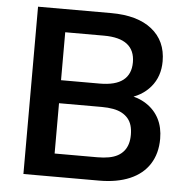

<svg xmlns="http://www.w3.org/2000/svg" viewBox="-51 -755 790 806"><g transform="rotate(5 344.0 -352.5)"><path d="M77 0V-705H385Q496 -705 557 -656.5Q618 -608 618 -522Q618 -458 581 -414Q544 -370 480 -355V-370Q529 -363 564 -340Q599 -317 617.5 -281Q636 -245 636 -197Q636 -135 607.5 -90.5Q579 -46 525 -23Q471 0 396 0ZM200 -97H380Q407 -97 428.5 -101Q450 -105 465.5 -113.5Q481 -122 491.5 -135Q502 -148 507 -165Q512 -182 512 -203Q512 -225 507 -242Q502 -259 491.5 -271.5Q481 -284 465.5 -292.5Q450 -301 428.5 -305Q407 -309 380 -309H200ZM200 -406H363Q429 -406 461.5 -431.5Q494 -457 494 -507Q494 -557 461.5 -582.5Q429 -608 363 -608H200Z"/></g></svg>

Font: Nunito Sans 12pt ExtraLight
Style: Bold
Weight: 700
Version: Version 3.101;gftools[0.9.27]